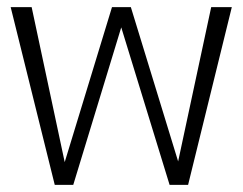

<svg xmlns="http://www.w3.org/2000/svg" viewBox="-20 -520 683 540"><path d="M632 -500 509 0H457L321 -443L186 0H134L10 -500H69L162 -64L295 -500H348L481 -66L574 -500Z"/></svg>

Font: Sarabun ExtraLight
Style: Regular
Weight: 275
Designer: Suppakit Chalermlarp | Katatrad Co.,Ltd.
Foundry: Cadson Demak Co.,Ltd.
Version: Version 1.000; ttfautohint (v1.6)